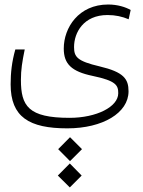

<svg xmlns="http://www.w3.org/2000/svg" viewBox="-20 -401 626 838"><path d="M273.9 159.2C428.2 159.2 541 91.8 541 -2.4C541 -56.2 520.5 -86.4 414.6 -111.3C316.4 -134.3 303.2 -152.8 303.2 -195.8C303.2 -258.8 344.7 -335.4 449.2 -335.4C484.4 -335.4 513.7 -328.6 541.5 -316.9L550.3 -357.4C527.8 -370.1 493.2 -381.3 452.1 -381.3C323.2 -381.3 258.3 -280.3 258.3 -189C258.3 -121.6 292.5 -88.9 383.8 -69.8C486.8 -48.3 496.1 -28.8 496.1 5.9C496.1 65.4 400.9 113.3 283.7 113.3C103.5 113.3 71.3 61.5 71.3 -52.2C71.3 -96.7 76.7 -130.4 87.9 -185.1H46.9C31.7 -131.8 26.4 -83 26.4 -32.7C26.4 109.9 107.4 159.2 273.9 159.2ZM285.6 302.2 337.9 250 285.6 197.8 233.9 250ZM284.7 417 336.4 365.2 284.7 312.5 232.4 365.2Z"/></svg>

Font: Cascadia Mono PL ExtraLight
Style: Regular
Weight: 200
Monospace: yes
Designer: Aaron Bell
Foundry: Saja Typeworks
Version: Version 2404.023